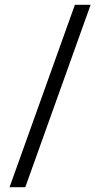

<svg xmlns="http://www.w3.org/2000/svg" viewBox="-20 -745 420 805"><path d="M20 40 294 -725H360L86 40Z"/></svg>

Font: Outfit-Light
Style: Regular
Weight: 300
Designer: Rodrigo Fuenzalida
Foundry: fragTYPE
Version: Version 1.000